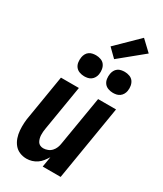

<svg xmlns="http://www.w3.org/2000/svg" viewBox="-241 -1065 981 1159"><g transform="rotate(30 250.0 -485.5)"><path d="M152 8Q126 8 103.5 -1.5Q81 -11 66 -29.5Q51 -48 43 -71.5Q35 -95 33 -120.5Q31 -146 32.5 -172Q34 -198 39 -223L88 -520H213L161 -206Q159 -195 158 -183Q157 -171 157.5 -159.5Q158 -148 161 -137Q164 -126 169.5 -116.5Q175 -107 185.5 -102Q196 -97 208 -97Q223 -97 238.5 -103Q254 -109 265 -121Q276 -133 282 -148Q288 -163 290 -179L347 -520H472L386 0H261L273 -72Q263 -56 251 -40.5Q239 -25 223 -14Q207 -3 188.5 2.5Q170 8 152 8ZM405 -597Q388 -597 371.5 -603Q355 -609 345 -622Q335 -635 332.5 -652.5Q330 -670 333 -688Q335 -700 341 -711.5Q347 -723 357.5 -730.5Q368 -738 380.5 -740.5Q393 -743 405 -743Q422 -743 438.5 -737Q455 -731 464.5 -718Q474 -705 477 -687.5Q480 -670 477 -652Q475 -640 468.5 -628.5Q462 -617 451.5 -609.5Q441 -602 429 -599.5Q417 -597 405 -597ZM205 -597Q188 -597 171.5 -603Q155 -609 145 -622Q135 -635 132.5 -652.5Q130 -670 133 -688Q135 -700 141 -711.5Q147 -723 157.5 -730.5Q168 -738 180.5 -740.5Q193 -743 205 -743Q222 -743 238.5 -737Q255 -731 264.5 -718Q274 -705 277 -687.5Q280 -670 277 -652Q275 -640 268.5 -628.5Q262 -617 251.5 -609.5Q241 -602 229 -599.5Q217 -597 205 -597ZM310 -777 253 -833 402 -979 474 -911Z"/></g></svg>

Font: Iosevka Extrabold Oblique
Style: Regular
Weight: 800
Italic angle: -9°
Monospace: yes
Designer: Belleve Invis
Foundry: Belleve Invis
Version: Version 32.5.0; ttfautohint (v1.8.4)